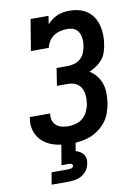

<svg xmlns="http://www.w3.org/2000/svg" viewBox="-102 -811 804 1099"><g transform="rotate(-10 300.0 -261.5)"><path d="M259 8Q231 8 203.5 4.5Q176 1 150.5 -8Q125 -17 104 -32.5Q83 -48 69 -70.5Q55 -93 50 -120Q45 -147 50 -175Q50 -177 50.5 -179Q51 -181 51 -183H170Q170 -182 169.5 -181Q169 -180 169 -179Q166 -161 171.5 -143Q177 -125 190.5 -113.5Q204 -102 222 -97.5Q240 -93 259 -93Q281 -93 303.5 -99Q326 -105 344 -120Q362 -135 372 -156.5Q382 -178 386 -200Q388 -215 388.5 -231.5Q389 -248 386 -263Q383 -278 376 -291.5Q369 -305 357 -314.5Q345 -324 330 -328Q315 -332 299 -332H235L251 -433H315Q335 -433 354.5 -438.5Q374 -444 389.5 -457.5Q405 -471 413 -490Q421 -509 424 -528Q427 -542 427 -556Q427 -570 424.5 -583Q422 -596 416 -608Q410 -620 400 -628Q390 -636 376.5 -639Q363 -642 349 -642Q329 -642 309 -637.5Q289 -633 271.5 -621.5Q254 -610 242.5 -592Q231 -574 227 -554H123L153 -735H257L250 -687Q262 -701 278 -712.5Q294 -724 311 -731Q328 -738 346 -740.5Q364 -743 381 -743Q409 -743 436 -736Q463 -729 484 -713.5Q505 -698 519 -675.5Q533 -653 539.5 -627Q546 -601 546.5 -573Q547 -545 542 -517Q539 -495 531.5 -473Q524 -451 509 -433Q494 -415 474 -401.5Q454 -388 433 -379Q456 -365 473 -343.5Q490 -322 498.5 -295.5Q507 -269 507 -240Q507 -211 503 -182Q498 -155 488.5 -128Q479 -101 461 -78Q443 -55 419 -37.5Q395 -20 368.5 -10Q342 0 314 4Q286 8 259 8ZM107 220 119 150H219Q227 150 236 146.5Q245 143 246 135Q246 135 246 135Q246 135 246 135Q247 131 245 127.5Q243 124 239.5 122.5Q236 121 232 120.5Q228 120 224 120H182L202 0H285L276 55Q289 58 300.5 65Q312 72 320 82.5Q328 93 330 107Q332 121 329 135Q326 154 314.5 172Q303 190 285 201Q267 212 247 216Q227 220 207 220Z"/></g></svg>

Font: Iosevka Curly Slab Extended
Style: Bold Italic
Weight: 700
Width: 7
Italic angle: -9°
Monospace: yes
Designer: Belleve Invis
Foundry: Belleve Invis
Version: Version 11.0.0; ttfautohint (v1.8.3)